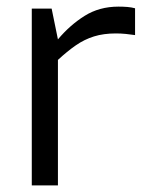

<svg xmlns="http://www.w3.org/2000/svg" viewBox="-20 -560 452 580"><path d="M76 0V-534H136L155 -441Q191 -484 235.5 -512Q280 -540 338 -540Q352 -540 364.5 -539Q377 -538 388 -535V-454Q375 -456 360 -457.5Q345 -459 330 -459Q293 -459 264 -450Q235 -441 209 -423Q183 -405 155 -379V0Z"/></svg>

Font: Exo Thin
Style: Regular
Weight: 400
Version: Version 2.000